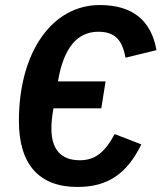

<svg xmlns="http://www.w3.org/2000/svg" viewBox="-20 -730 641 762"><path d="M287 12C407 12 483 -39 541 -157L435 -198C396 -124 356 -94 297 -94C222 -94 184 -137 184 -220C184 -243 186 -263 192 -300H382L399 -407H210C232 -538 285 -604 370 -604C434 -604 465 -574 478 -501L601 -531C580 -650 505 -710 376 -710C186 -710 55 -522 55 -250C55 -78 135 12 287 12Z"/></svg>

Font: IBM Plex Mono SmBld
Style: Italic
Weight: 600
Italic angle: -9.5°
Monospace: yes
Designer: Mike Abbink, Paul van der Laan, Pieter van Rosmalen
Foundry: Bold Monday
Version: Version 2.004